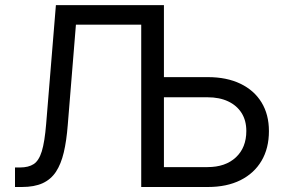

<svg xmlns="http://www.w3.org/2000/svg" viewBox="-20 -748 1142 768"><path d="M40 0V-78.1H59.6Q94.2 -78.1 115 -91.8Q135.7 -105.5 147.2 -142.8Q158.7 -180.2 164.6 -252L203.6 -727.5H561.5V-649.4H283.7L251 -247.6Q246.1 -184.6 235.1 -138.2Q224.1 -91.8 203.9 -61Q183.6 -30.3 150.4 -15.1Q117.2 0 67.4 0ZM611.8 -439.5H811.5Q886.7 -439.5 941.7 -413.1Q996.6 -386.7 1026.1 -338.4Q1055.7 -290 1055.7 -223.6Q1055.7 -154.8 1026.1 -104.7Q996.6 -54.7 941.9 -27.3Q887.2 0 811.5 0H544.9V-727.5H635.7V-79.6H810.1Q881.8 -79.6 923.6 -118.7Q965.3 -157.7 965.3 -224.1Q965.3 -266.1 946.3 -296.1Q927.2 -326.2 892.6 -342.5Q857.9 -358.9 810.1 -358.9H611.8Z"/></svg>

Font: Inter 20pt
Style: Regular
Weight: 400
Version: Version 4.001;git-66647c0bb